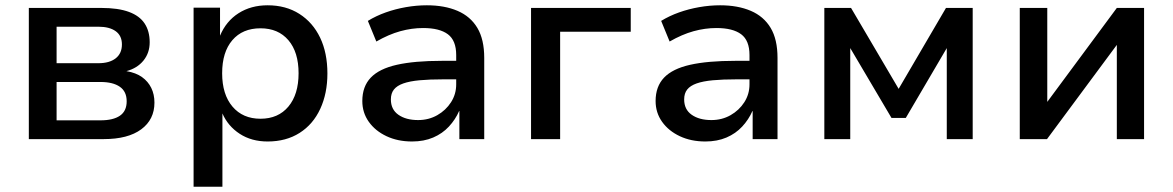

<svg xmlns="http://www.w3.org/2000/svg" viewBox="-20 -526 4435 726"><path d="M89 0V-496H363Q427 -496 467.5 -481Q508 -466 527 -437Q546 -408 546 -366Q546 -326 522.5 -297Q499 -268 458 -257Q494 -251 517 -234.5Q540 -218 552 -193.5Q564 -169 564 -138Q564 -74 514 -37Q464 0 372 0ZM194 -71H360Q408 -71 433.5 -88.5Q459 -106 459 -143Q459 -180 433 -198Q407 -216 360 -216H194ZM194 -287H352Q394 -287 417.5 -305.5Q441 -324 441 -358Q441 -391 417.5 -408Q394 -425 352 -425H194Z M712 180V-497H812V-391Q835 -446 882 -476Q929 -506 992 -506Q1061 -506 1112 -473.5Q1163 -441 1190.5 -383.5Q1218 -326 1218 -248Q1218 -173 1191 -114.5Q1164 -56 1113 -23.5Q1062 9 992 9Q931 9 886.5 -20Q842 -49 821 -97V180ZM965 -77Q1032 -77 1070.5 -123Q1109 -169 1109 -249Q1109 -329 1070.5 -374Q1032 -419 965 -419Q897 -419 858.5 -374Q820 -329 820 -249Q820 -169 859 -123Q898 -77 965 -77Z M1538 9Q1484 9 1441.5 -11Q1399 -31 1374.5 -65.5Q1350 -100 1350 -144Q1350 -199 1382 -232.5Q1414 -266 1480.5 -281Q1547 -296 1651 -296H1721V-226H1656Q1604 -226 1566.5 -222.5Q1529 -219 1505 -210.5Q1481 -202 1469.5 -187.5Q1458 -173 1458 -150Q1458 -112 1486.5 -92Q1515 -72 1561 -72Q1601 -72 1633.5 -90.5Q1666 -109 1685.5 -139.5Q1705 -170 1705 -207V-318Q1705 -373 1673.5 -396.5Q1642 -420 1580 -420Q1537 -420 1493.5 -408Q1450 -396 1403 -369L1371 -447Q1402 -466 1438.5 -479Q1475 -492 1515 -499Q1555 -506 1594 -506Q1661 -506 1710 -485Q1759 -464 1785 -420.5Q1811 -377 1811 -307V0H1717V-106H1716Q1702 -74 1677.5 -47.5Q1653 -21 1618 -6Q1583 9 1538 9Z M1988 0V-496H2365V-406H2098V0Z M2647 9Q2593 9 2550.5 -11Q2508 -31 2483.5 -65.5Q2459 -100 2459 -144Q2459 -199 2491 -232.5Q2523 -266 2589.5 -281Q2656 -296 2760 -296H2830V-226H2765Q2713 -226 2675.5 -222.5Q2638 -219 2614 -210.5Q2590 -202 2578.5 -187.5Q2567 -173 2567 -150Q2567 -112 2595.5 -92Q2624 -72 2670 -72Q2710 -72 2742.5 -90.5Q2775 -109 2794.5 -139.5Q2814 -170 2814 -207V-318Q2814 -373 2782.5 -396.5Q2751 -420 2689 -420Q2646 -420 2602.5 -408Q2559 -396 2512 -369L2480 -447Q2511 -466 2547.5 -479Q2584 -492 2624 -499Q2664 -506 2703 -506Q2770 -506 2819 -485Q2868 -464 2894 -420.5Q2920 -377 2920 -307V0H2826V-106H2825Q2811 -74 2786.5 -47.5Q2762 -21 2727 -6Q2692 9 2647 9Z M3097 0V-496H3198L3378 -190L3557 -496H3658V0H3560V-351H3564L3405 -80H3351L3191 -351H3195V0Z M3836 0V-496H3940V-134H3935L4203 -496H4306V0H4203V-363H4208L3939 0Z"/></svg>

Font: Nunito Sans 8pt SemiBold
Style: Regular
Weight: 600
Version: Version 3.101;gftools[0.9.27]